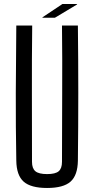

<svg xmlns="http://www.w3.org/2000/svg" viewBox="-20 -927 468 954"><path d="M214 7Q133 7 97.5 -24.5Q62 -56 61 -129Q58 -298 58.5 -464.5Q59 -631 61 -800H140Q138 -631 138.5 -461.5Q139 -292 139 -123Q139 -90 156 -76Q173 -62 214 -62Q255 -62 271.5 -76Q288 -90 288 -123Q288 -292 289 -461.5Q290 -631 288 -800H367Q369 -631 369 -464.5Q369 -298 367 -129Q366 -56 330.5 -24.5Q295 7 214 7ZM191 -839V-841L290 -907H363V-905L253 -839Z"/></svg>

Font: Big Shoulders Text
Style: Regular
Weight: 400
Designer: Patric King
Foundry: XO Type Co
Version: Version 1.000; ttfautohint (v1.8.2)